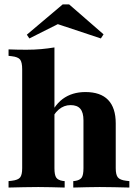

<svg xmlns="http://www.w3.org/2000/svg" viewBox="-20 -844 621 864"><path d="M152.4 -2.4Q117.7 -2.4 87.1 -1.6Q56.5 -0.8 18.5 0V-29L33.1 -30.6Q61.3 -33.9 70.6 -45.6Q79.8 -57.3 79.8 -87.1V-209.7H225V-87.1Q225 -56.5 233.1 -44.8Q241.1 -33.1 262.9 -29.8L271 -29V0Q237.1 -0.8 210.1 -1.6Q183.1 -2.4 152.4 -2.4ZM355.6 -209.7V-302.4Q355.6 -337.9 341.5 -354.4Q327.4 -371 297.6 -371Q267.7 -371 244 -350.8Q220.2 -330.6 200 -283.9L191.1 -292.7Q219.4 -366.9 261.7 -398.4Q304 -429.8 364.5 -429.8Q432.3 -429.8 466.5 -394.4Q500.8 -358.9 500.8 -288.7V-209.7ZM428.2 -2.4Q398.4 -2.4 371.4 -1.6Q344.4 -0.8 309.7 0V-29L317.7 -29.8Q339.5 -33.1 347.6 -44.8Q355.6 -56.5 355.6 -87.1V-209.7H500.8V-87.1Q500.8 -57.3 510.5 -45.6Q520.2 -33.9 547.6 -30.6L562.1 -29V0Q524.2 -0.8 493.5 -1.6Q462.9 -2.4 428.2 -2.4ZM79.8 -209.7V-532.3Q79.8 -563.7 70.6 -575.8Q61.3 -587.9 32.3 -591.1L18.5 -592.7V-621.8Q40.3 -621 58.1 -620.6Q75.8 -620.2 98.4 -620.2Q134.7 -620.2 165.3 -623Q196 -625.8 225 -630.6V-621.8V-209.7ZM112.1 -671 100.8 -687.9 262.1 -824.2H291.1L446 -689.5L433.9 -671L203.2 -747.6L288.7 -759.7Z"/></svg>

Font: Playfair 5pt SemiExpanded Light Black
Style: Regular
Weight: 900
Version: Version 2.203